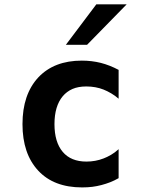

<svg xmlns="http://www.w3.org/2000/svg" viewBox="-20 -836 642 871"><path d="M417 -816.4H554.7L375 -632.8H278.8ZM352.5 14.2Q224.1 14.2 153.3 -62Q82 -138.7 82 -272.9Q82 -407.7 153.8 -484.9Q225.6 -561 351.1 -561Q396 -561 437 -550.8Q477.5 -540.5 518.1 -519V-388.2Q502.4 -401.9 484.6 -412.4Q466.8 -422.9 449.7 -429.7Q432.6 -436.5 412.6 -440.2Q392.6 -443.8 371.6 -443.8Q335 -443.8 308.8 -432.4Q282.7 -420.9 264.6 -399.4Q227.1 -354.5 227.1 -272.9Q227.1 -191.4 264.6 -147Q301.8 -103 372.1 -103Q413.1 -103 449.7 -117.2Q465.3 -123 483.2 -133.3Q501 -143.6 518.1 -159.2V-27.8Q498.5 -16.6 479.7 -9.3Q460.9 -2 440.4 3.4Q419.9 8.8 398.9 11.5Q377.9 14.2 352.5 14.2Z"/></svg>

Font: Hack
Style: Bold
Weight: 700
Monospace: yes
Designer: Christopher Simpkins
Foundry: Christopher Simpkins
Version: Version 2.017